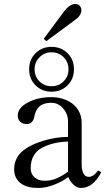

<svg xmlns="http://www.w3.org/2000/svg" viewBox="-20 -934 543 962"><path d="M199.2 -739.7 298.8 -874Q329.1 -914.1 357.4 -914.1Q371.6 -914.1 379.6 -905Q387.7 -896 387.7 -882.8Q387.7 -871.1 381.3 -860.4Q375 -849.6 367.7 -843.3Q360.4 -836.9 347.2 -827.6L211.9 -727.5ZM50.8 -85.9Q50.8 -110.4 59.3 -131.1Q67.9 -151.9 81.5 -166.3Q95.2 -180.7 115.2 -193.1Q135.3 -205.6 154.3 -213.4Q173.3 -221.2 196.8 -228.5Q260.3 -248 320.8 -248V-325.7Q320.8 -362.8 296.4 -390.9Q272 -418.9 237.8 -418.9Q190.9 -418.9 170.4 -393.1Q156.7 -376 150.9 -345.2Q148.4 -332 139.2 -322.3Q129.9 -312.5 112.8 -312.5Q94.2 -312.5 81.5 -324Q68.8 -335.4 68.8 -354Q68.8 -394 119.9 -420.7Q170.9 -447.3 235.8 -447.3Q289.1 -447.3 330.1 -423.3Q357.4 -407.2 373.3 -380.1Q389.2 -353 389.2 -319.3V-107.4Q389.2 -83.5 397.7 -65.7Q406.2 -47.9 424.3 -47.9Q449.2 -47.9 471.2 -80.1L487.3 -71.3Q446.8 7.8 385.7 7.8Q365.2 7.8 347.7 -9.3Q330.1 -26.4 322.8 -45.9L316.9 -43.9Q294.9 -25.9 252.7 -9Q210.4 7.8 171.4 7.8Q115.7 7.8 85.4 -14.6Q50.8 -40 50.8 -85.9ZM133.8 -90.8Q133.8 -62.5 153.3 -45.4Q172.9 -28.3 203.1 -28.3Q236.3 -28.3 263.9 -40.3Q291.5 -52.2 320.8 -73.7V-224.6Q245.1 -222.7 189 -192.9Q164.1 -179.7 148.9 -154.1Q133.8 -128.4 133.8 -90.8ZM158 -506.6Q126 -538.6 126 -586.9Q126 -635.3 158 -667.2Q189.9 -699.2 238.3 -699.2Q286.6 -699.2 318.6 -667.2Q350.6 -635.3 350.6 -586.9Q350.6 -538.6 318.6 -506.6Q286.6 -474.6 238.3 -474.6Q189.9 -474.6 158 -506.6ZM153.3 -586.9Q153.3 -550.8 177.7 -526.4Q202.1 -502 238.3 -502Q274.4 -502 298.8 -526.4Q323.2 -550.8 323.2 -586.9Q323.2 -623 298.8 -647.5Q274.4 -671.9 238.3 -671.9Q203.1 -671.9 178.2 -647.2Q153.3 -622.6 153.3 -586.9Z"/></svg>

Font: Theano Old Style
Style: Regular
Weight: 400
Designer: Alexey Kryukov
Version: Version 2.00